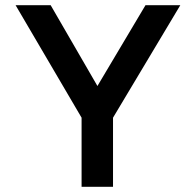

<svg xmlns="http://www.w3.org/2000/svg" viewBox="-20 -719 754 739"><path d="M294 -266 40 -699H175L355 -388L540 -699H674L415 -266V0H294Z"/></svg>

Font: Prompt Medium
Style: Regular
Weight: 500
Designer: Katatrad Team
Foundry: CadsonDemak
Version: Version 1.001